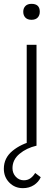

<svg xmlns="http://www.w3.org/2000/svg" viewBox="-69 -758 280 999"><path d="M70 0V-525H121V0ZM95 -655Q74 -655 63 -666.5Q52 -678 52 -697Q52 -715 63 -726.5Q74 -738 95 -738Q138 -738 138 -697Q138 -678 127 -666.5Q116 -655 95 -655ZM50 221Q8 221 -20.5 192Q-49 163 -49 120Q-49 64 -4 27Q41 -10 106 -25L121 0Q69 12 32.5 42.5Q-4 73 -4 117Q-4 143 13 161.5Q30 180 55 180Q75 180 89.5 169.5Q104 159 114 142L143 164Q132 189 107.5 205Q83 221 50 221Z"/></svg>

Font: Readex Pro ExtraLight
Style: Regular
Weight: 200
Designer: Bonnie Shaver-Troup, Thomas Jockin
Foundry: Lexend
Version: Version 1.203; ttfautohint (v1.8.3)